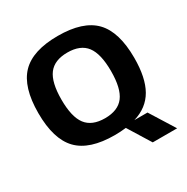

<svg xmlns="http://www.w3.org/2000/svg" viewBox="-199 -888 1207 1241"><g transform="rotate(-30 404.5 -267.5)"><path d="M587 184 483 16Q440 21 399 21Q211 21 126 -67Q41 -155 41 -349Q41 -543 126 -631Q211 -719 399 -719Q587 -719 672 -631Q757 -543 757 -349Q757 -201 708.5 -116Q660 -31 556 0H654L769 184ZM540 -537Q496 -595 399 -595Q302 -595 258 -537Q214 -479 214 -350Q214 -221 258 -163Q302 -105 399 -105Q496 -105 540 -163Q584 -221 584 -350Q584 -479 540 -537Z"/></g></svg>

Font: Fivo Sans Modern
Style: Regular
Weight: 700
Designer: Alexander Slobzheninov
Foundry: Alexander Slobzheninov
Version: 1.0